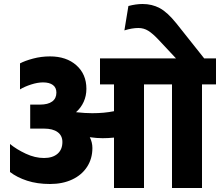

<svg xmlns="http://www.w3.org/2000/svg" viewBox="-20 -940 1100 960"><path d="M30 -80V-220Q63 -193 109 -171.5Q155 -150 200 -150Q243 -150 267.5 -171Q292 -192 292 -230Q292 -262 268 -279.5Q244 -297 200 -297H131V-417H180Q220 -417 241 -432.5Q262 -448 262 -477Q262 -502 244.5 -515Q227 -528 195 -528Q168 -528 135.5 -517.5Q103 -507 80 -493V-623Q104 -636 145 -647Q186 -658 230 -658Q312 -658 362 -613.5Q412 -569 412 -496Q412 -461 398.5 -431Q385 -401 360 -379Q405 -374 441 -374Q501 -374 550 -384V-518H480V-648H860L773 -741Q744 -772 721.5 -786Q699 -800 672 -800Q640 -800 602 -788L622 -910Q660 -920 693 -920Q740 -920 778.5 -899.5Q817 -879 862 -823L1001 -648H1060V-518H990V0H840V-518H700V0H550V-252Q520 -249 493 -249Q464 -249 429 -254Q442 -228 442 -200Q442 -147 415.5 -106Q389 -65 341 -42.5Q293 -20 230 -20Q166 -20 115.5 -36.5Q65 -53 30 -80Z"/></svg>

Font: Madhuban Bold
Style: Regular
Weight: 700
Designer: jaikishan Patel
Foundry: MagicType
Version: Version 1.000